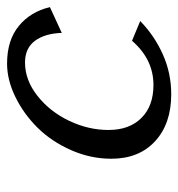

<svg xmlns="http://www.w3.org/2000/svg" viewBox="-1 -489 500 538"><g transform="rotate(-90 249.0 -220.0)"><path d="M73.2 -158.2Q73.2 -216.3 97.4 -271Q121.6 -325.7 159.9 -364.5Q198.2 -403.3 246.1 -426.8Q293.9 -450.2 339.8 -450.2Q405.3 -450.2 445.3 -417.2Q485.4 -384.3 498 -330.1L425.8 -296.9Q424.3 -344.2 403.6 -372.1Q382.8 -399.9 342.8 -399.9Q293.5 -399.9 249.3 -365Q205.1 -330.1 179.4 -276.1Q153.8 -222.2 153.8 -166Q153.8 -107.4 187.5 -73.7Q221.2 -40 279.8 -40Q351.6 -40 403.8 -100.1L459 -77.1Q418 -37.1 365.5 -13.7Q313 9.8 253.9 9.8Q171.4 9.8 122.3 -35.4Q73.2 -80.6 73.2 -158.2Z"/></g></svg>

Font: Pfennig
Style: Italic
Weight: 500
Italic angle: -13°
Version: Version 20120410 ; ttfautohint (v0.8)